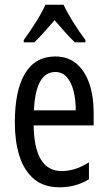

<svg xmlns="http://www.w3.org/2000/svg" viewBox="-20 -786 458 816"><path d="M215 -546Q270 -546 306 -514.5Q342 -483 360 -429.5Q378 -376 378 -309V-253H123Q126 -59 242 -59Q271 -59 299.5 -68Q328 -77 358 -96V-24Q302 10 233 10Q165 10 123 -26.5Q81 -63 62 -125Q43 -187 43 -265Q43 -402 86.5 -474Q130 -546 215 -546ZM215 -480Q174 -480 151 -440Q128 -400 124 -317H302Q302 -361 293 -398Q284 -435 264.5 -457.5Q245 -480 215 -480ZM250 -766Q266 -732 292 -690.5Q318 -649 343 -616V-606H298Q277 -626 256 -650Q235 -674 212 -700Q189 -674 166.5 -648.5Q144 -623 126 -606H81V-616Q108 -653 133.5 -693.5Q159 -734 173 -766Z"/></svg>

Font: Noto Sans Khmer UI ExtraCondensed
Style: Regular
Weight: 400
Width: 2
Designer: Danh Hong and the Monotype Design Team
Foundry: Monotype Imaging Inc.
Version: Version 2.002; ttfautohint (v1.8.4.7-5d5b)